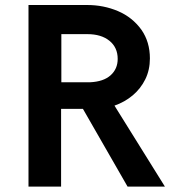

<svg xmlns="http://www.w3.org/2000/svg" viewBox="-20 -726 674 748"><path d="M622.5 1H477L303 -302H218V1H91V-706.5H319.5Q383.5 -706.5 439.5 -682.8Q495.5 -659 531 -610Q564 -562.5 564 -498.5Q564 -453.5 546 -417Q528 -380.5 497 -354.5Q466 -328.5 426 -314.5ZM331 -405.5Q383.5 -408 411 -432.8Q438.5 -457.5 438.5 -496.5Q438.5 -541 406.5 -567Q374.5 -593 320.5 -593H219V-405.5Z"/></svg>

Font: Acari Sans
Style: Bold
Weight: 700
Designer: Alfredo Marco Pradil and Stefan Peev (font) & Cristiano Sobral (main changes)
Foundry: Alfredo Marco Pradil and Stefan Peev (font) & Cristiano Sobral (main changes)
Version: Version 1.063; ttfautohint (v1.8.3)